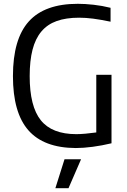

<svg xmlns="http://www.w3.org/2000/svg" viewBox="-20 -769 667 1009"><path d="M319 68H406L340 220H271ZM378 9Q210 8 129 -84.5Q48 -177 48 -369Q48 -564 131.5 -656.5Q215 -749 389 -749Q427 -749 472 -744Q517 -739 561 -728V-655Q508 -666 469.5 -671Q431 -676 396 -676Q327 -676 278 -658.5Q229 -641 197.5 -603.5Q166 -566 151 -508Q136 -450 136 -369Q136 -210 194.5 -137Q253 -64 381 -64Q401 -64 429.5 -66.5Q458 -69 486 -73V-376H566V-16Q516 -4 467 2.5Q418 9 378 9Z"/></svg>

Font: Encode Sans Narrow
Style: Regular
Weight: 400
Designer: Pablo Impallari, Andres Torresi
Foundry: Pablo Impallari, Andres Torresi
Version: Version 1.000; ttfautohint (v1.00) -l 8 -r 50 -G 200 -x 14 -